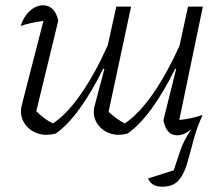

<svg xmlns="http://www.w3.org/2000/svg" viewBox="-20 -506 845 725"><path d="M191 -2Q150 9 117.5 -4Q85 -17 69 -46Q53 -75 63 -112L144 -427Q96 -421 58 -408Q69 -443 92.5 -464.5Q116 -486 142 -486Q187 -486 200 -428L117 -86Q148 -55 180 -40Q231 -73 284.5 -149.5Q338 -226 387 -335L419 -481H475L390 -84Q421 -55 451 -40Q502 -73 555.5 -149Q609 -225 658 -334L690 -481H746L657 -53Q701 -57 745 -72Q722 -21 709.5 27.5Q697 76 685.5 114.5Q674 153 653.5 176Q633 199 592 199Q552 199 539 168L636 137Q647 105 660 65Q673 25 702 -17Q674 5 649 5Q608 5 597 -52L645 -245L642 -247Q551 -64 462 -2Q423 9 391 -4Q359 -17 343.5 -45.5Q328 -74 338 -109L374 -245L370 -247Q279 -64 191 -2Z"/></svg>

Font: Piazzolla Light
Style: Italic
Weight: 300
Italic angle: -11.3°
Designer: Juan Pablo del Peral
Foundry: Huerta Tipografica
Version: Version 1.330